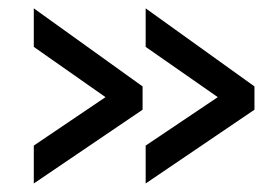

<svg xmlns="http://www.w3.org/2000/svg" viewBox="-20 -489 661 455"><path d="M317.9 -229 60.1 -54.2V-144L230 -258.8L60.1 -377.9V-469.2L317.9 -284.2ZM583 -229 325.2 -54.2V-144L496.1 -258.8L325.2 -377.9V-469.2L583 -284.2Z"/></svg>

Font: Rawline SemiBold
Style: Regular
Weight: 600
Designer: Matt McInerney, Pablo Impallari, Rodrigo Fuenzalida
Foundry: Matt McInerney, Pablo Impallari, Rodrigo Fuenzalida
Version: Version 4.020;PS 004.020;hotconv 1.0.88;makeotf.lib2.5.64775